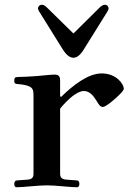

<svg xmlns="http://www.w3.org/2000/svg" viewBox="-20 -782 564 808"><path d="M140 -746C140 -744 142 -738 144 -735L243 -576C260 -548 276 -539 289 -539C302 -539 317 -548 334 -576L433 -735C435 -738 437 -744 437 -746C437 -755 431 -762 421 -762C413 -762 405 -756 396 -747L290 -642H288L181 -747C172 -756 165 -762 157 -762C147 -762 140 -755 140 -746ZM40 -8C40 2 44 6 50 6C63 6 90 4 110 2C133 0 158 -2 177 -2C196 -2 221 0 244 2C264 4 291 6 304 6C310 6 314 2 314 -8C314 -17 311 -23 301 -23L259 -26C246 -27 233 -31 233 -50V-325C267 -366 305 -399 333 -399C358 -399 374 -378 388 -355C397 -340 402 -332 413 -332C422 -332 445 -349 466 -368C485 -385 501 -401 501 -409C501 -427 471 -473 408 -473C351 -473 288 -424 237 -374L233 -377V-440C233 -454 232 -468 211 -468C195 -468 168 -465 136 -462C111 -460 70 -458 56 -458C43 -458 40 -454 40 -442C40 -429 46 -429 57 -428C71 -427 92 -424 104 -418C116 -412 121 -404 121 -383V-50C121 -31 109 -27 96 -26L54 -23C44 -23 40 -17 40 -8Z"/></svg>

Font: Monomakh Unicode
Style: Regular
Weight: 400
Version: Version 1.2